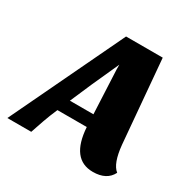

<svg xmlns="http://www.w3.org/2000/svg" viewBox="-209 -808 969 975"><g transform="rotate(30 275.5 -320.0)"><path d="M456 20Q328 20 316 -162H144Q124 -116 110 -76L84 0H-56L259 -660H474L516 -174Q526 -69 566 -38Q537 20 456 20ZM175 -235H313L301 -492V-519L230 -362Z"/></g></svg>

Font: Sansita One
Style: Regular
Weight: 400
Version: Version 1.002